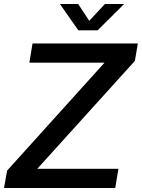

<svg xmlns="http://www.w3.org/2000/svg" viewBox="-21 -948 715 968"><path d="M-1 0 15 -88 506 -632H127L143 -729H674L659 -641L167 -97H576L560 0ZM374 -795 281 -928H373L429 -843L508 -928H605L471 -795Z"/></svg>

Font: Hubot Sans Medium
Style: Italic
Weight: 500
Italic angle: -10°
Designer: Deni Anggara
Foundry: GitHub
Version: Version 1.001; ttfautohint (v1.8.4.7-5d5b);gftools[0.9.31]